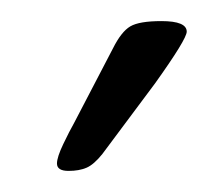

<svg xmlns="http://www.w3.org/2000/svg" viewBox="-20 -738 197 182"><path d="M45 -576Q34 -576 34 -583Q34 -589 40 -601.5Q46 -614 50 -621L87 -692Q95 -708 103.5 -713Q112 -718 133 -718Q157 -718 157 -708Q157 -701 127 -659L77 -592Q69 -582 62 -579Q55 -576 45 -576Z"/></svg>

Font: Asap Condensed Condensed ExtraLight
Style: Italic
Weight: 200
Width: 3
Italic angle: -6°
Designer: Pablo Cosgaya
Foundry: Omnibus-Type
Version: Version 3.001; ttfautohint (v1.8.4.7-5d5b)